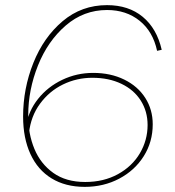

<svg xmlns="http://www.w3.org/2000/svg" viewBox="-20 -723 680 748"><path d="M70 -269Q70 -378 110 -478Q150 -578 224 -640.5Q298 -703 397 -703Q481 -703 536 -657.5Q591 -612 610 -529L592 -525Q576 -600 524 -642Q472 -684 397 -684Q306 -684 236 -623.5Q166 -563 128 -468Q90 -373 90 -275V-270Q90 -201 114 -143Q138 -85 187.5 -49.5Q237 -14 312 -14Q384 -14 439.5 -44.5Q495 -75 525 -126Q555 -177 555 -236Q555 -289 528.5 -331Q502 -373 453 -396.5Q404 -420 340 -420Q279 -420 225.5 -394Q172 -368 136 -319Q100 -270 93 -205L82 -234Q91 -291 128.5 -338Q166 -385 222.5 -412Q279 -439 343 -439Q411 -439 464 -413Q517 -387 546 -341.5Q575 -296 575 -239Q575 -170 540 -114.5Q505 -59 444.5 -27Q384 5 310 5Q235 5 181 -28Q127 -61 98.5 -123Q70 -185 70 -269Z"/></svg>

Font: Fixel Italic Variable Display Thin
Style: Italic
Weight: 100
Italic angle: -10°
Designer: AlfaBravo + MacPaw
Foundry: Kyrylo Tkachov, Marchela Mozhyna, Serhii Makarenko, Maria Weinstein, Zakhar Kryvoshyya
Version: Version 1.210;Glyphs 3.2 (3217)